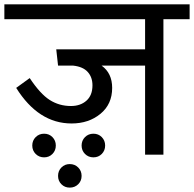

<svg xmlns="http://www.w3.org/2000/svg" viewBox="-40 -709 889 880"><path d="M829.1 -689V-621.1H709V0H625V-408.2H425.8Q474.1 -373.5 474.1 -306.2Q474.1 -231.4 420.4 -187.3Q366.7 -143.1 288.1 -143.1Q136.2 -143.1 34.2 -306.2L96.2 -351.1Q144.5 -278.3 188 -250.7Q231.4 -223.1 285.2 -223.1Q328.6 -223.1 356.2 -247.6Q383.8 -272 383.8 -317.9Q383.8 -355 362.1 -379.2Q340.3 -403.3 295.9 -408.2H226.1L217.8 -482.9H625V-621.1H-20V-689ZM123.5 -80.6Q139.2 -96.2 162.1 -96.2Q185.1 -96.2 200.4 -80.6Q215.8 -64.9 215.8 -42Q215.8 -19 200.4 -3.4Q185.1 12.2 162.1 12.2Q139.2 12.2 123.5 -3.4Q107.9 -19 107.9 -42Q107.9 -64.9 123.5 -80.6ZM349.6 -80.6Q365.2 -96.2 388.2 -96.2Q411.1 -96.2 426.5 -80.6Q441.9 -64.9 441.9 -42Q441.9 -19 426.5 -3.4Q411.1 12.2 388.2 12.2Q365.2 12.2 349.6 -3.4Q334 -19 334 -42Q334 -64.9 349.6 -80.6ZM241.5 58.6Q256.8 43 279.8 43Q302.7 43 318.4 58.6Q334 74.2 334 97.2Q334 120.1 318.4 135.5Q302.7 150.9 279.8 150.9Q256.8 150.9 241.5 135.5Q226.1 120.1 226.1 97.2Q226.1 74.2 241.5 58.6Z"/></svg>

Font: FiraGO
Style: Regular
Weight: 400
Designer: bBox Type
Foundry: bBox Type GmbH
Version: Version 1.001;PS 001.001;hotconv 1.0.88;makeotf.lib2.5.64775